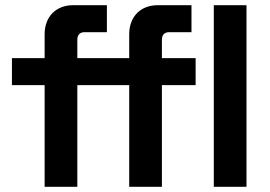

<svg xmlns="http://www.w3.org/2000/svg" viewBox="-20 -720 1040 740"><path d="M152 0H278V-392H478V0H604V-392H734V-496H604V-566C604 -586 614 -596 632 -596H718V-700H588C522 -700 478 -656 478 -588V-496H278V-566C278 -586 288 -596 306 -596H392V-700H262C196 -700 152 -656 152 -588V-496H26V-392H152ZM804 0H930V-700H804Z"/></svg>

Font: Meta Space
Style: Bold
Weight: 700
Designer: Meta Pool / Florian Karsten
Foundry: Meta Pool / Florian Karsten
Version: Version 2.000;Glyphs 3.1.1 (3137)